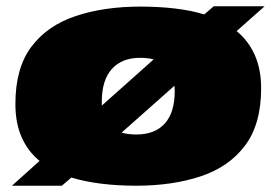

<svg xmlns="http://www.w3.org/2000/svg" viewBox="-20 -582 880 611"><path d="M413 9Q354 9 302 2.5Q250 -4 207 -17L177 9H18L106 -70Q69 -100 49 -145Q29 -190 29 -251Q29 -366 80 -433.5Q131 -501 221 -531Q311 -561 427 -561Q485 -561 536.5 -555Q588 -549 630 -536L660 -562H822L733 -483Q770 -453 790.5 -407.5Q811 -362 811 -301Q811 -187 760 -119Q709 -51 619 -21Q529 9 413 9ZM304 -259Q304 -252 304 -246L469 -393Q450 -398 426 -398Q368 -398 336 -362.5Q304 -327 304 -259ZM414 -154Q473 -154 504.5 -189Q536 -224 536 -292Q536 -301 535 -309L367 -160Q388 -154 414 -154Z"/></svg>

Font: Georama ExtraExtended Black
Style: Italic
Weight: 900
Width: 8
Italic angle: -9°
Designer: Jean-Baptiste Levee
Foundry: Production Type
Version: Version 1.000